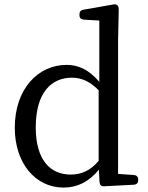

<svg xmlns="http://www.w3.org/2000/svg" viewBox="-20 -829 672 870"><path d="M268 21C329 21 382 -4 428 -60L431 -4C432 9 439 16 452 15L587 8C599 7 606 0 606 -12V-16C606 -28 599 -35 587 -36L515 -41V-643L518 -786C518 -796 516 -802 511 -806C506 -810 499 -810 489 -808L358 -785C346 -783 340 -776 340 -764V-760C340 -748 347 -741 359 -740L430 -736V-458C382 -515 333 -535 282 -535C153 -535 47 -427 47 -250C47 -89 141 21 268 21ZM142 -252C142 -411 214 -477 306 -477C350 -477 389 -459 427 -420V-100C390 -56 349 -38 300 -38C207 -38 142 -105 142 -252Z"/></svg>

Font: 寒蝉锦书宋 Text
Style: Regular
Weight: 400
Designer: 寒蝉锦书宋{Warren} 思源宋体{Ryoko NISHIZUKA 西塚涼子 (kana & ideographs); Frank Grießhammer (Latin, Greek & Cyrillic); Wenlong ZHANG 
Foundry: Adobe & ChillType
Version: Version 2.000;Glyphs 3.1.1 (3135)